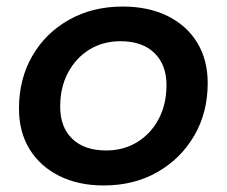

<svg xmlns="http://www.w3.org/2000/svg" viewBox="-20 -560 693 587"><path d="M297 7Q219 7 160.5 -22.5Q102 -52 70 -104.5Q38 -157 38 -228Q38 -318 78.5 -388.5Q119 -459 191 -499.5Q263 -540 355 -540Q434 -540 492.5 -511Q551 -482 583 -429.5Q615 -377 615 -306Q615 -216 574 -145.5Q533 -75 461.5 -34Q390 7 297 7ZM305 -100Q358 -100 399.5 -125.5Q441 -151 465 -196Q489 -241 489 -300Q489 -362 452 -398Q415 -434 348 -434Q295 -434 253.5 -408.5Q212 -383 188 -338Q164 -293 164 -234Q164 -171 201 -135.5Q238 -100 305 -100Z"/></svg>

Font: Montserrat SemiBold
Style: Italic
Weight: 600
Italic angle: -11.3°
Designer: Julieta Ulanovsky
Foundry: Julieta Ulanovsky
Version: Version 9.000; ttfautohint (v1.8.4.7-5d5b)